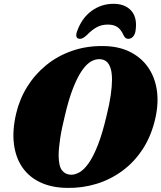

<svg xmlns="http://www.w3.org/2000/svg" viewBox="-20 -950 827 984"><path d="M508 -714Q585.5 -713.5 643 -685.8Q700.5 -658 736.2 -608.8Q772 -559.5 783 -493Q794 -426.5 777 -347.5Q757 -256.5 713 -188.2Q669 -120 607.5 -74.8Q546 -29.5 473.5 -7.5Q401 14.5 323.5 13Q245.5 12 187.5 -15Q129.5 -42 95 -91.8Q60.5 -141.5 51.5 -211.2Q42.5 -281 62.5 -367Q80 -442 119.5 -505.5Q159 -569 217 -616.2Q275 -663.5 348.8 -689.2Q422.5 -715 508 -714ZM343.5 -54.5Q364 -54 387 -66.8Q410 -79.5 433.8 -112.8Q457.5 -146 481 -205.2Q504.5 -264.5 526 -356Q541 -416.5 547.5 -462.2Q554 -508 554 -541.5Q554 -578.5 546.5 -601Q539 -623.5 525.8 -634.5Q512.5 -645.5 494 -646.5Q471 -648.5 447.5 -635.5Q424 -622.5 401 -589.8Q378 -557 355.5 -500.8Q333 -444.5 313 -359.5Q295.5 -289 288 -238Q280.5 -187 280.5 -152Q281 -98.5 297.8 -77Q314.5 -55.5 343.5 -54.5ZM532.5 -824Q500 -824 475 -810Q450 -796 425 -770Q414.5 -760.5 406.2 -755.8Q398 -751 390 -751Q376 -751 372.2 -761.2Q368.5 -771.5 374.5 -788Q398.5 -857 449 -893.8Q499.5 -930.5 561.5 -930.5Q622 -930.5 653.8 -893.8Q685.5 -857 674 -788Q670.5 -771.5 660.8 -761.2Q651 -751 637 -751Q628.5 -751 623 -755.8Q617.5 -760.5 613 -770Q600.5 -798 582 -811Q563.5 -824 532.5 -824Z"/></svg>

Font: Fraunces Black
Style: Italic
Weight: 900
Italic angle: -16°
Version: Version 1.000;[b76b70a41]